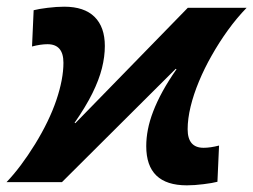

<svg xmlns="http://www.w3.org/2000/svg" viewBox="-38 -552 768 582"><path d="M621.1 -1Q606.4 2.9 578.9 6.3Q551.3 9.8 528.3 9.8Q405.3 9.8 405.3 -108.9Q405.3 -133.8 410.4 -159.9Q415.5 -186 426.5 -214.6Q437.5 -243.2 454.8 -274.9Q472.2 -306.6 497.1 -342.3L494.6 -343.3L149.9 0H-18.1Q24.9 -44.9 68.4 -115.2Q111.3 -185.1 132.8 -248.5Q154.3 -312 154.3 -361.8Q154.3 -418 106 -418Q85.4 -418 59.1 -411.1L64 -521Q78.6 -524.9 106.2 -528.3Q133.8 -531.7 156.7 -531.7Q217.3 -531.7 248.5 -501Q279.8 -470.2 279.8 -412.6Q279.8 -380.4 271 -345.2Q262.2 -310.1 242.2 -269.5Q222.2 -229 188 -179.7L190.4 -178.7L531.2 -528.3H709.5Q679.7 -497.6 652.8 -460.4Q626 -423.3 603.5 -383.3Q581.5 -344.7 565.2 -305.4Q548.8 -266.1 539.8 -229Q530.8 -191.9 530.8 -160.2Q530.8 -104 579.1 -104Q599.6 -104 626 -110.8Z"/></svg>

Font: Arimo
Style: Italic
Weight: 400
Italic angle: -12°
Designer: Steve Matteson
Foundry: Monotype Imaging Inc.
Version: Version 1.33